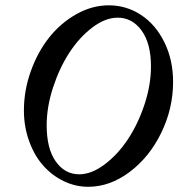

<svg xmlns="http://www.w3.org/2000/svg" viewBox="-20 -696 677 729"><path d="M314.9 13.2Q266.1 13.2 221.4 -8.5Q176.8 -30.3 143.6 -67.9Q110.4 -105.5 90.6 -160.2Q70.8 -214.8 70.8 -276.9Q70.8 -352.5 96.9 -425.5Q123 -498.5 166.5 -553.5Q210 -608.4 269.8 -642.1Q329.6 -675.8 393.1 -675.8Q460 -675.8 515.6 -639.2Q571.3 -602.5 604.2 -535.4Q637.2 -468.3 637.2 -384.8Q637.2 -284.2 592.3 -191.9Q547.4 -99.6 472.4 -43.2Q397.5 13.2 314.9 13.2ZM280.8 -34.2Q327.1 -34.2 376.7 -71.3Q426.3 -108.4 464.8 -166Q503.4 -223.6 528.3 -298.3Q553.2 -373 553.2 -443.8Q553.2 -530.8 517.8 -579.8Q482.4 -628.9 426.8 -628.9Q379.9 -628.9 330.6 -591.6Q281.2 -554.2 243.4 -496.1Q205.6 -438 181.4 -363.8Q157.2 -289.6 157.2 -220.2Q157.2 -131.8 191.7 -83Q226.1 -34.2 280.8 -34.2Z"/></svg>

Font: Junicode SmCond Medium
Style: Italic
Weight: 500
Width: 4
Italic angle: -11°
Designer: Peter S. Baker
Version: Version 2.206